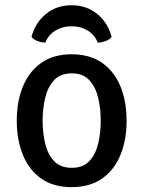

<svg xmlns="http://www.w3.org/2000/svg" viewBox="-20 -718 560 750"><path d="M474.5 -246.5Q474.5 -170.5 450.2 -112Q426 -53.5 378.2 -20.2Q330.5 13 259.5 13Q188.5 13 141 -20.5Q93.5 -54 69.5 -112.8Q45.5 -171.5 45.5 -246.5Q45.5 -322.5 69.8 -381Q94 -439.5 141.8 -472.8Q189.5 -506 259.5 -506Q331 -506 378.8 -472.5Q426.5 -439 450.5 -380.5Q474.5 -322 474.5 -246.5ZM146.5 -246.5Q146.5 -199.5 156.5 -157.2Q166.5 -115 191.2 -88.8Q216 -62.5 260.5 -62.5Q304.5 -62.5 329 -88.8Q353.5 -115 363.5 -157.2Q373.5 -199.5 373.5 -246.5Q373.5 -293.5 363.5 -335.8Q353.5 -378 329 -404.8Q304.5 -431.5 260.5 -431.5Q216 -431.5 191.2 -404.8Q166.5 -378 156.5 -335.8Q146.5 -293.5 146.5 -246.5ZM416 -574Q407.5 -563 392.2 -557.5Q377 -552 362 -551.5Q349.5 -582.5 322 -599Q294.5 -615.5 259.5 -615.5Q225 -615.5 197.2 -599Q169.5 -582.5 157 -551.5Q142 -552 127 -557.5Q112 -563 103 -574Q118 -629.5 159.5 -663.5Q201 -697.5 259.5 -697.5Q318 -697.5 359.8 -663.5Q401.5 -629.5 416 -574Z"/></svg>

Font: Signika Negative
Style: Regular
Weight: 400
Designer: Anna Giedry
Foundry: Anna Giedry
Version: Version 2.001